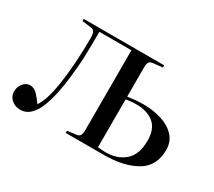

<svg xmlns="http://www.w3.org/2000/svg" viewBox="-105 -707 1017 914"><g transform="rotate(30 403.5 -250.0)"><path d="M78 13Q50 13 30 -4.5Q10 -22 10 -48Q10 -75 26 -93.5Q42 -112 62 -112Q85 -112 102.5 -93.5Q120 -75 137 -51Q150 -71 160 -99Q174 -141 182.5 -199Q191 -257 195 -322Q199 -387 199 -447Q199 -473 194 -483Q189 -493 173 -495L125 -501V-513H567V-501L520 -496Q501 -494 495 -486Q489 -478 489 -455V-296Q508 -299 530 -301Q552 -303 574 -303Q629 -303 675 -288.5Q721 -274 749 -244Q777 -214 777 -168Q777 -80 709 -40Q641 0 529 0H322V-12L370 -18Q386 -20 391 -30Q396 -40 396 -66V-497H220Q220 -434 218.5 -374Q217 -314 209 -246Q204 -199 194.5 -153Q185 -107 170.5 -69.5Q156 -32 133 -9.5Q110 13 78 13ZM532 -15Q597 -15 637.5 -51Q678 -87 678 -162Q678 -227 642 -256.5Q606 -286 546 -286Q530 -286 515.5 -284.5Q501 -283 489 -281V-18Q513 -15 532 -15Z"/></g></svg>

Font: Literata 72pt
Style: Regular
Weight: 400
Designer: Latin by Veronika Burian and Jose Scaglione. Greek by Irene Vlachou. Cyrillic by Vera Evstafieva.
Foundry: TypeTogether
Version: Version 3.002